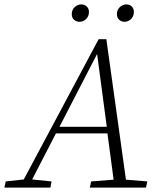

<svg xmlns="http://www.w3.org/2000/svg" viewBox="-48 -852 729 872"><path d="M-28 0 -22 -28 60 -37 400 -674H435L524 -36L621 -28L615 0H360L366 -28L468 -36L440 -246H206L98 -37L186 -28L181 0ZM222 -276H437L393 -607ZM313 -753Q299 -753 288.5 -762Q278 -771 278 -788Q278 -808 291.5 -820Q305 -832 321 -832Q336 -832 346 -822.5Q356 -813 356 -798Q356 -778 343 -765.5Q330 -753 313 -753ZM517 -753Q504 -753 493.5 -762Q483 -771 483 -788Q483 -808 496.5 -820Q510 -832 526 -832Q541 -832 550.5 -822.5Q560 -813 560 -798Q560 -778 547 -765.5Q534 -753 517 -753Z"/></svg>

Font: Source Serif Pro Light
Style: Italic
Weight: 300
Italic angle: -12°
Designer: Frank Grießhammer
Foundry: Adobe Systems Incorporated
Version: Version 3.001;hotconv 1.0.111;makeotfexe 2.5.65597